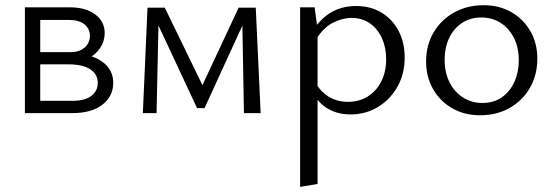

<svg xmlns="http://www.w3.org/2000/svg" viewBox="-20 -443 2166 752"><path d="M77.5 0V-414.2H254.9Q315.7 -414.2 352.9 -386.5Q390.1 -358.8 390.1 -313.3Q390.1 -281.7 371.9 -254.6Q353.6 -227.5 321.9 -211.7Q290.1 -195.9 248 -195.9L258.4 -233.9Q333.7 -233.9 378.6 -202.7Q423.5 -171.5 423.5 -118.5Q423.5 -65.8 381 -32.9Q338.5 0 263.5 0ZM137.6 -48.2H265.7Q312.7 -48.2 337.8 -67.4Q362.9 -86.6 362.9 -118.5Q362.9 -152.4 333.5 -171.7Q304.2 -191.1 245.3 -191.1H119V-238.7H255.1Q290.9 -238.7 311.5 -256.7Q332.2 -274.6 332.2 -303.5Q332.2 -329.2 311.7 -347Q291.2 -364.9 247.4 -364.9H137.6Z M539.5 0 557.7 -413H602.1L593.2 0ZM935.4 0 928.6 -381.7 952.7 -393.9 781.1 -19.5H751.8L585.1 -376.5L588.9 -413H625.4L781.7 -91.3H764.3L914.7 -413H981.7L1000.9 0Z M1352.5 5.2Q1298.9 5.2 1258.7 -20.7Q1218.5 -46.6 1197.5 -95.6L1215.9 -118.4Q1237 -82.2 1269.6 -63.1Q1302.2 -44.1 1342.2 -44.1Q1387.2 -44.1 1420.8 -65.4Q1454.5 -86.7 1473.4 -124.3Q1492.4 -161.9 1492.4 -211.2Q1492.4 -256.9 1475.9 -293.4Q1459.4 -329.8 1429.1 -351.3Q1398.9 -372.8 1357.4 -372.8Q1320.5 -372.8 1283.1 -353.5Q1245.8 -334.2 1217.4 -288L1191.9 -302.2Q1225.5 -361.5 1270.3 -390.5Q1315.2 -419.4 1374.3 -419.4Q1432.4 -419.4 1475.2 -393.1Q1518 -366.8 1541.5 -321.3Q1565 -275.7 1565 -217.2Q1565 -153.5 1536.6 -103.3Q1508.3 -53.1 1460.4 -24Q1412.5 5.2 1352.5 5.2ZM1155.5 289V-414.2H1212.4L1223.8 -327.4V277.5Z M1860 8.5Q1799.2 8.5 1751.4 -18.9Q1703.6 -46.2 1676.3 -93.8Q1648.9 -141.5 1648.9 -202.1Q1648.9 -266.5 1678.4 -316.2Q1707.8 -365.9 1758.9 -394.3Q1810 -422.6 1874.5 -422.6Q1935.3 -422.6 1982.5 -395.6Q2029.7 -368.5 2057.1 -321.4Q2084.5 -274.3 2084.5 -213.1Q2084.5 -149.3 2055.6 -99Q2026.6 -48.8 1976 -20.2Q1925.5 8.5 1860 8.5ZM1869.3 -39.7Q1914.3 -39.7 1946.3 -62.5Q1978.3 -85.2 1995.1 -123.1Q2011.9 -161 2011.9 -206Q2011.9 -257.6 1992.5 -295.4Q1973.2 -333.2 1940.2 -353.8Q1907.2 -374.5 1865.2 -374.5Q1821.2 -374.5 1788.7 -352.5Q1756.2 -330.5 1738.9 -293.4Q1721.5 -256.3 1721.5 -209.7Q1721.5 -158.1 1741.1 -119.8Q1760.7 -81.5 1794.3 -60.6Q1827.8 -39.7 1869.3 -39.7Z"/></svg>

Font: Ysabeau
Style: Bold
Weight: 700
Designer: Christian Thalmann (Catharsis Fonts)
Version: Version 2.000;gftools[0.9.27.dev2+g8671c4b]